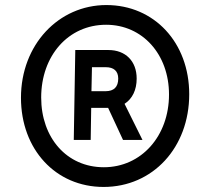

<svg xmlns="http://www.w3.org/2000/svg" viewBox="-20 -730 801 760"><path d="M390 10C585 10 729 -146 729 -357C729 -561 591 -710 401 -710C212 -710 63 -553 63 -343C63 -139 200 10 390 10ZM391 -68C244 -68 143 -185 143 -344C143 -509 250 -632 400 -632C544 -632 649 -515 649 -356C649 -191 539 -68 391 -68ZM272 -176H339L341 -303H408L467 -176H544L473 -319C504 -339 521 -374 521 -419C521 -488 477 -532 409 -532H278ZM398 -369H342L344 -464H399C430 -464 448 -449 448 -419C448 -386 431 -369 398 -369Z"/></svg>

Font: Fixel Text 20240404
Style: Italic
Weight: 400
Width: 4
Italic angle: -10°
Designer: AlfaBravo + MacPaw
Foundry: Kyrylo Tkachov, Marchela Mozhyna, Serhii Makarenko, Maria Weinstein, Zakhar Kryvoshyya
Version: Version 1.211;Glyphs 3.2 (3225)